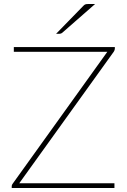

<svg xmlns="http://www.w3.org/2000/svg" viewBox="-20 -938 636 958"><path d="M553 -695Q553 -688.5 548 -680.5L76 -23.5H551V0H38.5V-8.5Q38.5 -12.5 39.5 -15.2Q40.5 -18 43 -21L515.5 -679.5H49V-703H553ZM454.5 -918 290 -774Q285 -769.5 277 -769.5H260L396 -909Q401 -914.5 406 -916.2Q411 -918 421 -918Z"/></svg>

Font: Lato 2
Style: Regular
Weight: 200
Designer: Lukasz Dziedzic with Adam Twardoch and Botio Nikoltchev
Foundry: tyPoland Lukasz Dziedzic
Version: Version 2.015; 2015-08-06; http://www.latofonts.com/